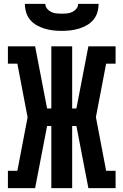

<svg xmlns="http://www.w3.org/2000/svg" viewBox="-20 -975 640 995"><path d="M21 0V-90H70L123 -367L70 -645H21V-735H162L224 -413H246V-735H354V-413H376L438 -735H579V-645H530L477 -368L530 -90H579V0H438L376 -322H354V0H246V-322H224L162 0ZM300 -815Q278 -815 255.5 -817.5Q233 -820 211.5 -826.5Q190 -833 170.5 -844Q151 -855 136.5 -872Q122 -889 115.5 -911Q109 -933 109 -955H215Q215 -941 224 -930Q233 -919 245.5 -913Q258 -907 272 -905.5Q286 -904 300 -904Q314 -904 328 -905.5Q342 -907 354.5 -913Q367 -919 376 -930Q385 -941 385 -955H491Q491 -933 484.5 -911Q478 -889 463.5 -872Q449 -855 429.5 -844Q410 -833 388.5 -826.5Q367 -820 344.5 -817.5Q322 -815 300 -815Z"/></svg>

Font: Iosevka HT Extrabold Extended
Style: Regular
Weight: 800
Width: 7
Monospace: yes
Designer: Belleve Invis
Foundry: Belleve Invis
Version: Version 32.3.0; ttfautohint (v1.8.4)